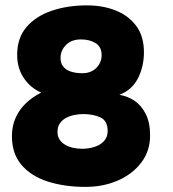

<svg xmlns="http://www.w3.org/2000/svg" viewBox="-20 -708 662 733"><path d="M306.5 5.5Q226 5.5 162.2 -15Q98.5 -35.5 62 -78.5Q25.5 -121.5 25.5 -188.5Q25.5 -227.5 40 -259.2Q54.5 -291 79.8 -314.8Q105 -338.5 137.5 -354.5Q96 -372.5 70.8 -410.2Q45.5 -448 45.5 -498.5Q45.5 -563 81.2 -604.8Q117 -646.5 177.5 -667Q238 -687.5 311.5 -687.5Q373 -687.5 422.2 -667.8Q471.5 -648 500.5 -608.5Q529.5 -569 529.5 -509Q529.5 -453 506.2 -408.2Q483 -363.5 435.5 -346Q466 -341.5 492.8 -323.8Q519.5 -306 536.2 -273.2Q553 -240.5 553 -191Q553 -131.5 519.5 -87.5Q486 -43.5 430.2 -19Q374.5 5.5 306.5 5.5ZM293.5 -140Q318 -140 340.2 -147Q362.5 -154 376.8 -169.2Q391 -184.5 391 -208Q391 -247 363.2 -259.8Q335.5 -272.5 297.5 -272.5Q281 -272.5 263.8 -269Q246.5 -265.5 232 -257.8Q217.5 -250 208.5 -237Q199.5 -224 199.5 -204.5Q199.5 -187.5 207.2 -175.5Q215 -163.5 228.5 -155.5Q242 -147.5 258.8 -143.8Q275.5 -140 293.5 -140ZM294.5 -428.5Q318 -428.5 334.5 -438.5Q351 -448.5 359.5 -464.2Q368 -480 368 -497Q368 -529 345.2 -543.2Q322.5 -557.5 289 -557.5Q252.5 -557.5 231.8 -536.2Q211 -515 211 -486.5Q211 -467 221.2 -454Q231.5 -441 250.2 -434.8Q269 -428.5 294.5 -428.5Z"/></svg>

Font: Grandstander Thin ExtraBold
Style: Regular
Weight: 800
Version: Version 1.200